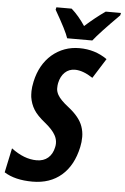

<svg xmlns="http://www.w3.org/2000/svg" viewBox="-121 -975 669 1028"><g transform="rotate(5 214.0 -460.5)"><path d="M486.8 -931.2 483.9 -918Q380.4 -814.5 346.7 -771H211.4Q200.2 -808.1 136.7 -918L139.6 -931.2H221.7Q261.2 -896.5 295.9 -844.2Q352.1 -894.5 404.8 -931.2ZM105 -106Q142.6 -106 166.5 -126.5Q190.4 -147 198.2 -184.1Q200.7 -194.8 200.7 -205.1Q200.7 -228.5 189 -249Q173.3 -277.8 131.6 -311.3Q89.8 -344.7 71.5 -374.3Q53.2 -403.8 47.4 -440.9Q45.9 -452.6 45.9 -472.7Q45.9 -492.7 52.7 -524.9Q72.8 -616.7 134.3 -670.4Q197.8 -724.1 281.7 -724.1Q365.7 -724.1 431.2 -678.2L364.3 -571.8Q311 -606.9 268.1 -606.9Q236.3 -606.9 214.1 -585.9Q191.9 -564.9 184.1 -527.8Q181.6 -515.6 181.6 -499.3Q181.6 -482.9 191.4 -464.8Q206.5 -438 251 -403.8Q311.5 -356.4 328.1 -308.1Q337.9 -280.3 337.9 -252Q337.9 -223.6 332 -196.8Q310.5 -96.7 248.8 -43.5Q187 9.8 93 9.8Q-1 9.8 -59.1 -26.9L-31.2 -158.2Q38.1 -106 105 -106Z"/></g></svg>

Font: Open Sans Hebrew Condensed
Style: Bold Italic
Weight: 700
Width: 3
Italic angle: -12°
Foundry: Ascender Corporation, Yanek Iontef
Version: Version 2.001;PS 002.001;hotconv 1.0.70;makeotf.lib2.5.58329